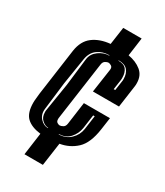

<svg xmlns="http://www.w3.org/2000/svg" viewBox="-181 -725 744 867"><g transform="rotate(30 191.0 -291.5)"><path d="M96 67 112 -49Q63 -55 38.5 -78.5Q14 -102 14 -155Q14 -166 15.5 -178Q17 -190 18 -203L52 -447Q60 -501 95 -527.5Q130 -554 184 -559L197 -650H293L280 -555Q321 -548 348 -526Q375 -504 375 -464Q375 -460 375 -456Q375 -452 374 -447L358 -333H222L240 -456Q242 -470 233.5 -475.5Q225 -481 218 -481Q212 -481 202.5 -475.5Q193 -470 191 -456L148 -151V-146Q148 -134 155.5 -129.5Q163 -125 168 -125Q175 -125 185 -130.5Q195 -136 197 -151L213 -267H349L340 -204Q329 -127 293.5 -94Q258 -61 209 -53L192 67ZM298 -389H306L313 -437Q314 -441 314 -444.5Q314 -448 314 -451Q314 -479 299.5 -496Q285 -513 253 -513L252 -511Q282 -511 294 -495Q306 -479 306 -454Q306 -450 306 -446Q306 -442 305 -437ZM129 -88V-90Q113 -90 97 -104Q81 -118 81 -144Q81 -147 81 -150.5Q81 -154 82 -157L105 -300L122 -444Q126 -473 151.5 -491.5Q177 -510 205 -510V-512Q170 -512 144.5 -493.5Q119 -475 113 -438L91 -300L74 -158Q70 -127 88 -107.5Q106 -88 129 -88ZM185 -88Q221 -88 245.5 -111.5Q270 -135 275 -168L285 -240H277L267 -168Q262 -137 241 -113.5Q220 -90 185 -90Z"/></g></svg>

Font: Alumni Sans Inline One
Style: Italic
Weight: 400
Italic angle: -8°
Designer: Robert E. Leuschke
Foundry: Robert E. Leuschke
Version: Version 1.100; ttfautohint (v1.8.3)